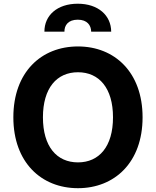

<svg xmlns="http://www.w3.org/2000/svg" viewBox="-20 -982 822 1012"><path d="M731.5 -363.6C731.5 -601.6 583.8 -737.2 391 -737.2C197.1 -737.2 50.4 -601.6 50.4 -363.6C50.4 -126.8 197.1 9.9 391 9.9C583.8 9.9 731.5 -125.7 731.5 -363.6ZM575.6 -363.6C575.6 -209.5 502.5 -126.1 391 -126.1C279.1 -126.1 206.3 -209.5 206.3 -363.6C206.3 -517.8 279.1 -601.2 391 -601.2C502.5 -601.2 575.6 -517.8 575.6 -363.6ZM214.1 -815H319.6C319.2 -847.7 338.4 -878.2 389.9 -878.2C440.3 -878.2 460.2 -848 460.6 -815H566.1C565.7 -900.9 497.5 -962.4 389.9 -962.4C281.6 -962.4 213.8 -900.9 214.1 -815Z"/></svg>

Font: Karasuma Gothic
Style: Bold
Weight: 700
Designer: Rasmus Andersson / Ryoko Nishizuka
Foundry: Genbu
Version: Version 1.00